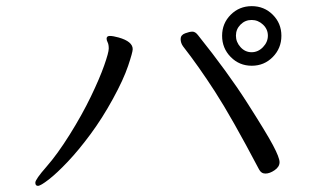

<svg xmlns="http://www.w3.org/2000/svg" viewBox="-20 -666 1040 625"><path d="M327 -540Q327 -549 337.5 -549Q348 -549 366 -544Q412 -531 412 -506Q412 -496 397 -451.5Q382 -407 347.5 -344Q313 -281 274.5 -229Q236 -177 200.5 -139.5Q165 -102 138.5 -81.5Q112 -61 103.5 -61Q95 -61 95 -71.5Q95 -82 131 -123Q167 -164 207 -228Q247 -292 275.5 -351Q304 -410 319 -452.5Q334 -495 334 -508Q334 -521 330.5 -528Q327 -535 327 -540ZM823 -115Q734 -284 680 -367.5Q626 -451 576 -515Q568 -526 568 -539Q568 -552 582.5 -557.5Q597 -563 606.5 -563Q616 -563 625 -551Q721 -431 784 -332.5Q847 -234 868.5 -193.5Q890 -153 890 -138Q890 -123 874 -112Q858 -101 844 -101Q830 -101 823 -115ZM799 -496Q820 -496 836 -512.5Q852 -529 852 -550Q852 -571 836 -586Q820 -601 799 -601Q778 -601 763 -586Q748 -571 748 -550Q748 -529 763 -512.5Q778 -496 799 -496ZM799.5 -646Q840 -646 868 -618Q896 -590 896 -549.5Q896 -509 868 -480.5Q840 -452 799.5 -452Q759 -452 731 -480.5Q703 -509 703 -549.5Q703 -590 731 -618Q759 -646 799.5 -646Z"/></svg>

Font: LXGW Bright GB
Style: Regular
Weight: 400
Designer: Christian Thalmann (Catharsis Fonts)
Foundry: LXGW / Christian Thalmann (Catharsis Fonts) / Fontworks Inc.
Version: Version 5.510